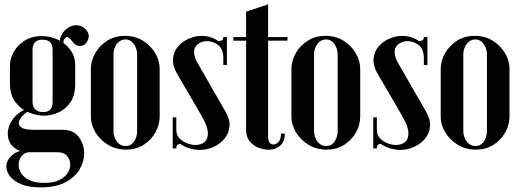

<svg xmlns="http://www.w3.org/2000/svg" viewBox="-20 -660 2323 854"><path d="M24.2 -289.2V-365.8Q24.2 -400 41.9 -430.5Q59.5 -461 91 -480.2Q122.5 -499.5 165.5 -499.5Q204.2 -499.5 238.1 -483.1Q272 -466.8 293.2 -437.9Q314.5 -409 314.5 -370.2V-286.2Q314.5 -235.5 292.6 -204.4Q270.8 -173.2 239 -159.4Q207.2 -145.5 175.5 -145.5Q143.8 -145.5 108.5 -159.6Q73.2 -173.8 48.8 -205.5Q24.2 -237.2 24.2 -289.2ZM124.8 -438V-207.2Q124.8 -197.2 127.6 -188.6Q130.5 -180 136.5 -174Q142.5 -168 151 -164.8Q159.5 -161.5 171 -161.5Q181 -161.5 189 -163.9Q197 -166.2 202.4 -171.5Q207.8 -176.8 210.9 -185.5Q214 -194.2 214 -207V-437Q214 -454.2 208.5 -464.5Q203 -474.8 193 -479.1Q183 -483.5 169.2 -483.5Q155.5 -483.5 145.8 -479Q136 -474.5 130.4 -464.5Q124.8 -454.5 124.8 -438ZM111.8 17Q72.5 17 49.4 1.4Q26.2 -14.2 18.6 -38.4Q11 -62.5 17.6 -89.4Q24.2 -116.2 44.8 -139.5Q65.2 -162.8 97.8 -176L110 -168Q88 -154.8 75.8 -140Q63.5 -125.2 63.5 -112.1Q63.5 -99 78.9 -90.9Q94.2 -82.8 127.5 -82.8H259.5Q305.8 -82.8 330.1 -50.8Q354.5 -18.8 354.5 22.8Q354.5 56.8 334.8 91.9Q315 127 272.1 150.2Q229.2 173.5 159.8 173.5Q107 173.5 73.4 159.1Q39.8 144.8 24 123.2Q8.2 101.8 8.2 80.8Q8.2 51.8 35.8 28.8Q63.2 5.8 112.8 5.8V17Q89.8 17 76.2 34.2Q62.8 51.5 62.8 74Q62.8 92.5 74.6 111Q86.5 129.5 111.6 141.5Q136.8 153.5 176.8 153.5Q216.8 153.5 242.4 141.4Q268 129.2 280.2 110.8Q292.5 92.2 292.5 73.2Q292.5 51 278.4 34Q264.2 17 235.2 17ZM278.8 -435 267 -424.8Q256.5 -441.8 248.9 -462.9Q241.2 -484 255.8 -508.2Q266 -526 283.5 -536.9Q301 -547.8 318.8 -547.8Q330 -547.8 341 -543.5Q352 -539.2 360.5 -530.2Q375.8 -514.8 374.6 -497.8Q373.5 -480.8 363 -468.5Q352.5 -456.2 337.2 -455.8Q330 -455 322 -458.1Q314 -461.2 307 -469Q302 -475.2 295.2 -483.6Q288.5 -492 281.6 -495Q274.8 -498 267.2 -487.5Q258.2 -474 265 -460.6Q271.8 -447.2 278.8 -435Z M384.2 -140.5Q384.2 -105.2 404.2 -71.9Q424.2 -38.5 459.5 -16.5Q494.8 5.5 540.5 5.5Q586.2 5.5 619.9 -16.5Q653.5 -38.5 671.9 -72Q690.2 -105.5 690.2 -140.5V-353.8Q690.2 -389 670.8 -422.8Q651.2 -456.5 616.5 -478.5Q581.8 -500.5 536 -500.5Q489.5 -500.5 455.4 -478.1Q421.2 -455.8 402.8 -422Q384.2 -388.2 384.2 -353.8ZM484.8 -418Q484.8 -434.2 491 -449.2Q497.2 -464.2 509.4 -474.4Q521.5 -484.5 538.2 -484.5Q554.5 -484.5 566 -474.4Q577.5 -464.2 583.6 -449.2Q589.8 -434.2 589.8 -418V-76.2Q589.8 -60.2 584 -45.1Q578.2 -30 566.8 -20.2Q555.2 -10.5 539 -10.5Q522.2 -10.5 510.1 -20.2Q498 -30 491.4 -45.1Q484.8 -60.2 484.8 -76.2Z M989.2 -391H973.2V-400.2Q973.2 -442.5 950.1 -459.8Q927 -477 901 -477Q886 -477 872.4 -471Q858.8 -465 850.4 -453.2Q842 -441.5 843.6 -422.6Q845.2 -403.8 859.8 -377.8Q878.5 -345.8 896.6 -314Q914.8 -282.2 931.4 -253.2Q948 -224.2 961.6 -200.9Q975.2 -177.5 983.5 -162.8Q1003.5 -128 1000.6 -97.1Q997.8 -66.2 978.5 -43.1Q959.2 -20 930.1 -6.6Q901 6.8 868.5 6.8Q842.2 6.8 814.4 -3Q786.5 -12.8 767.4 -32.4Q748.2 -52 748.2 -81.2V-95H764.2V-81.2Q764.2 -59.8 777.9 -45.2Q791.5 -30.8 811.2 -23Q831 -15.2 849.8 -15.2Q874.2 -15.2 889.9 -28.4Q905.5 -41.5 904.5 -70.1Q903.5 -98.8 877.5 -143.2Q866.2 -162.8 853.5 -185Q840.8 -207.2 826.6 -231Q812.5 -254.8 798.9 -278.4Q785.2 -302 771.8 -324.5Q746.5 -365.8 749.5 -398.4Q752.5 -431 772.6 -454Q792.8 -477 821.6 -488.8Q850.5 -500.5 878 -500.5Q903.5 -500.5 929.1 -489.8Q954.8 -479 972 -456.8Q989.2 -434.5 989.2 -399.5ZM973.2 -371V-440.2L947 -477Q957 -477 965.1 -479.8Q973.2 -482.5 973.2 -495H989.2V-371ZM764.2 -138V-51.2L786 -20.5Q776 -20.5 770.1 -16.2Q764.2 -12 764.2 0H748.2V-138Z M1074.5 -608.2 1172.5 -640.5V-54.5Q1172.5 -34.8 1178.8 -26.1Q1185 -17.5 1196.8 -17.5Q1207.8 -17.5 1218.8 -28.8Q1229.8 -40 1229.8 -65.8H1246.8Q1246.8 -29.2 1225.4 -11.6Q1204 6 1175 6Q1155.8 6 1132.4 -2Q1109 -10 1091.8 -30.1Q1074.5 -50.2 1074.5 -85.2ZM1172.5 -479V-495H1258.8V-479ZM1018.2 -479V-495H1074.5V-479Z M1276.2 -140.5Q1276.2 -105.2 1296.2 -71.9Q1316.2 -38.5 1351.5 -16.5Q1386.8 5.5 1432.5 5.5Q1478.2 5.5 1511.9 -16.5Q1545.5 -38.5 1563.9 -72Q1582.2 -105.5 1582.2 -140.5V-353.8Q1582.2 -389 1562.8 -422.8Q1543.2 -456.5 1508.5 -478.5Q1473.8 -500.5 1428 -500.5Q1381.5 -500.5 1347.4 -478.1Q1313.2 -455.8 1294.8 -422Q1276.2 -388.2 1276.2 -353.8ZM1376.8 -418Q1376.8 -434.2 1383 -449.2Q1389.2 -464.2 1401.4 -474.4Q1413.5 -484.5 1430.2 -484.5Q1446.5 -484.5 1458 -474.4Q1469.5 -464.2 1475.6 -449.2Q1481.8 -434.2 1481.8 -418V-76.2Q1481.8 -60.2 1476 -45.1Q1470.2 -30 1458.8 -20.2Q1447.2 -10.5 1431 -10.5Q1414.2 -10.5 1402.1 -20.2Q1390 -30 1383.4 -45.1Q1376.8 -60.2 1376.8 -76.2Z M1881.2 -391H1865.2V-400.2Q1865.2 -442.5 1842.1 -459.8Q1819 -477 1793 -477Q1778 -477 1764.4 -471Q1750.8 -465 1742.4 -453.2Q1734 -441.5 1735.6 -422.6Q1737.2 -403.8 1751.8 -377.8Q1770.5 -345.8 1788.6 -314Q1806.8 -282.2 1823.4 -253.2Q1840 -224.2 1853.6 -200.9Q1867.2 -177.5 1875.5 -162.8Q1895.5 -128 1892.6 -97.1Q1889.8 -66.2 1870.5 -43.1Q1851.2 -20 1822.1 -6.6Q1793 6.8 1760.5 6.8Q1734.2 6.8 1706.4 -3Q1678.5 -12.8 1659.4 -32.4Q1640.2 -52 1640.2 -81.2V-95H1656.2V-81.2Q1656.2 -59.8 1669.9 -45.2Q1683.5 -30.8 1703.2 -23Q1723 -15.2 1741.8 -15.2Q1766.2 -15.2 1781.9 -28.4Q1797.5 -41.5 1796.5 -70.1Q1795.5 -98.8 1769.5 -143.2Q1758.2 -162.8 1745.5 -185Q1732.8 -207.2 1718.6 -231Q1704.5 -254.8 1690.9 -278.4Q1677.2 -302 1663.8 -324.5Q1638.5 -365.8 1641.5 -398.4Q1644.5 -431 1664.6 -454Q1684.8 -477 1713.6 -488.8Q1742.5 -500.5 1770 -500.5Q1795.5 -500.5 1821.1 -489.8Q1846.8 -479 1864 -456.8Q1881.2 -434.5 1881.2 -399.5ZM1865.2 -371V-440.2L1839 -477Q1849 -477 1857.1 -479.8Q1865.2 -482.5 1865.2 -495H1881.2V-371ZM1656.2 -138V-51.2L1678 -20.5Q1668 -20.5 1662.1 -16.2Q1656.2 -12 1656.2 0H1640.2V-138Z M1940.2 -140.5Q1940.2 -105.2 1960.2 -71.9Q1980.2 -38.5 2015.5 -16.5Q2050.8 5.5 2096.5 5.5Q2142.2 5.5 2175.9 -16.5Q2209.5 -38.5 2227.9 -72Q2246.2 -105.5 2246.2 -140.5V-353.8Q2246.2 -389 2226.8 -422.8Q2207.2 -456.5 2172.5 -478.5Q2137.8 -500.5 2092 -500.5Q2045.5 -500.5 2011.4 -478.1Q1977.2 -455.8 1958.8 -422Q1940.2 -388.2 1940.2 -353.8ZM2040.8 -418Q2040.8 -434.2 2047 -449.2Q2053.2 -464.2 2065.4 -474.4Q2077.5 -484.5 2094.2 -484.5Q2110.5 -484.5 2122 -474.4Q2133.5 -464.2 2139.6 -449.2Q2145.8 -434.2 2145.8 -418V-76.2Q2145.8 -60.2 2140 -45.1Q2134.2 -30 2122.8 -20.2Q2111.2 -10.5 2095 -10.5Q2078.2 -10.5 2066.1 -20.2Q2054 -30 2047.4 -45.1Q2040.8 -60.2 2040.8 -76.2Z"/></svg>

Font: Emberly Black
Style: Regular
Weight: 900
Designer: Rajesh Rajput
Foundry: Rajesh Rajput
Version: Version 1.000